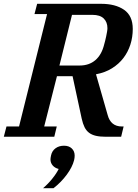

<svg xmlns="http://www.w3.org/2000/svg" viewBox="-50 -718 725 1008"><path d="M-16 -54H50L197 -644H131L145 -698H481Q556 -698 601.5 -666.5Q647 -635 647 -566Q647 -523 634.5 -484Q622 -445 598 -413.5Q574 -382 538 -359.5Q502 -337 454 -328L515 -115Q531 -54 590 -54H599L586 0H506Q475 0 453.5 -5Q432 -10 417.5 -21Q403 -32 394 -50Q385 -68 379 -95L331 -318H249L182 -54H248L235 0H-30ZM262 -374H368Q418 -374 451 -402.5Q484 -431 497 -485Q499 -492 502 -503.5Q505 -515 507.5 -527.5Q510 -540 512 -551Q514 -562 514 -570Q514 -602 494.5 -621Q475 -640 435 -640H328ZM176 270Q202 248 224.5 220Q247 192 258 169Q238 164 226.5 150.5Q215 137 215 119Q215 112 218 98Q223 74 241.5 60.5Q260 47 286 47Q312 47 327 61.5Q342 76 342 99Q342 111 339 123Q330 159 300.5 199Q271 239 231 270H176Z"/></svg>

Font: IBM Plex Serif SemiBold
Style: Italic
Weight: 600
Italic angle: -14°
Designer: Mike Abbink, Paul van der Laan, Pieter van Rosmalen
Foundry: Bold Monday
Version: Version 2.5